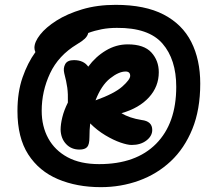

<svg xmlns="http://www.w3.org/2000/svg" viewBox="-20 -908 897 792"><path d="M396 -136Q297 -136 219 -169Q141 -202 96.5 -271Q52 -340 52 -450Q52 -528 73 -588.5Q94 -649 126 -693Q122 -702 122 -711Q122 -735 145.5 -765Q169 -795 213 -823Q257 -851 319 -869.5Q381 -888 457 -888Q578 -888 655 -848Q732 -808 769 -735Q806 -662 806 -563Q806 -456 773.5 -376Q741 -296 684.5 -243Q628 -190 553.5 -163Q479 -136 396 -136ZM152 -451Q152 -387 179 -337.5Q206 -288 258.5 -259.5Q311 -231 389 -231Q541 -231 624 -315Q707 -399 707 -550Q707 -663 650 -728.5Q593 -794 462 -793Q429 -793 400 -787.5Q371 -782 344 -772Q341 -759 330 -748.5Q319 -738 297 -725Q221 -679 186.5 -605.5Q152 -532 152 -451ZM308 -291Q274 -291 252.5 -314Q231 -337 230 -373Q230 -395 237 -424Q244 -453 260 -485Q261 -521 257.5 -546.5Q254 -572 245 -606Q240 -627 249 -643.5Q258 -660 285 -660Q325 -660 344 -633Q374 -674 416.5 -699.5Q459 -725 507 -725Q574 -725 604.5 -691.5Q635 -658 635 -610Q635 -551 594.5 -506.5Q554 -462 481 -441Q514 -421 564 -413Q608 -408 608 -372Q608 -347 584 -328.5Q560 -310 523 -310Q506 -310 477 -320Q448 -330 414.5 -350Q381 -370 352 -399Q349 -372 349 -342Q349 -312 339.5 -301.5Q330 -291 308 -291ZM498 -613Q470 -613 434 -584.5Q398 -556 374 -494Q452 -522 484.5 -551Q517 -580 517 -595Q517 -613 498 -613Z"/></svg>

Font: Shantell Sans Normal
Style: Regular
Weight: 600
Designer: Stephen Nixon, Anya Danilova, Shantell Martin
Foundry: Arrow Type
Version: Version 1.009;[a7da0bfa3]